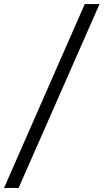

<svg xmlns="http://www.w3.org/2000/svg" viewBox="-68 -720 554 949"><path d="M-48 209 351 -700H424L24 209Z"/></svg>

Font: Red Hat Text VF
Style: Regular
Weight: 400
Designer: Pentagram, MCKL
Foundry: Pentagram, MCKL
Version: Version 1.023